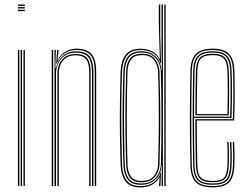

<svg xmlns="http://www.w3.org/2000/svg" viewBox="-20 -820 1097 846"><path d="M59 -794.2V-800H89.5V-794.2ZM59 -771V-776.8H89.5V-771ZM59 -782.8V-788.5H89.5V-782.8ZM83.5 0V-600H89.5V0ZM59 0V-600H65.2V0ZM71.2 0V-600H77.2V0Z M397.5 0V-505.2Q397.5 -526 394.1 -543.2Q390.8 -560.5 381.8 -573.1Q372.8 -585.8 356.6 -592.8Q340.5 -599.8 315.2 -599.8Q285.8 -599.8 263.1 -584Q240.5 -568.2 230 -539.8H227.5L232 -600H238.2V-595.8L233 -555.2H234.5Q244.8 -578 267.1 -591.8Q289.5 -605.5 316.2 -605.5Q338.2 -605.5 353.6 -600.4Q369 -595.2 378.9 -585.9Q388.8 -576.5 394.1 -564Q399.5 -551.5 401.6 -536.6Q403.8 -521.8 403.8 -505.8V0ZM208 0V-600H214.2V0ZM233 0V-499Q233 -517.5 240.9 -536.6Q248.8 -555.8 266.4 -568.9Q284 -582 313 -582Q333.2 -582 346.1 -576.5Q359 -571 366.1 -560.6Q373.2 -550.2 376.2 -536Q379.2 -521.8 379.2 -504.2V0H373V-504Q373 -525.5 368.2 -541.6Q363.5 -557.8 350.5 -567Q337.5 -576.2 312.8 -576.2Q286.2 -576.2 270.1 -564.4Q254 -552.5 246.6 -534.8Q239.2 -517 239.2 -499.2V0ZM220.2 0V-600H226.2L224 -521.2H226.5Q233.8 -552 256.6 -573Q279.5 -594 314.5 -593.8Q360 -593.8 375.8 -570.1Q391.5 -546.5 391.5 -505V0H385.2V-504.8Q385.2 -544.8 370.4 -566.4Q355.5 -588 313.8 -588Q282.8 -588 263.6 -573.5Q244.5 -559 235.6 -538.2Q226.8 -517.5 226.8 -498.8V0Z M710 0H704V-800H710ZM697.8 0H692L693.2 -91.5H691.8Q689.8 -52.2 665.2 -29Q640.8 -5.8 601.2 -5.8Q559.8 -5.8 542.5 -29.8Q525.2 -53.8 523.8 -94Q521.2 -170 520.5 -236Q519.8 -302 520.5 -367.1Q521.2 -432.2 523.8 -505.5Q525 -544.5 542.6 -569.2Q560.2 -594 603.2 -594Q642.2 -594 665.6 -570.6Q689 -547.2 691.5 -508.8H693L691.8 -609V-800H697.8ZM603 -11.5Q633.5 -11.5 652.1 -24.6Q670.8 -37.8 679.6 -57.2Q688.5 -76.8 688.8 -95.5Q690.8 -168.5 691.2 -235.4Q691.8 -302.2 691.1 -368.4Q690.5 -434.5 688.5 -504.2Q688 -523 679.6 -542.5Q671.2 -562 652.9 -575.2Q634.5 -588.5 604 -588.5Q562.8 -588.5 546.8 -564.5Q530.8 -540.5 529.8 -504.8Q527.5 -432 526.8 -365.8Q526 -299.5 526.8 -233.2Q527.5 -167 529.8 -94Q531 -56.8 546.9 -34.1Q562.8 -11.5 603 -11.5ZM603.8 -17Q567 -17 552 -38.1Q537 -59.2 535.8 -94Q533.5 -173.2 532.8 -240Q532 -306.8 532.9 -370.9Q533.8 -435 535.8 -505.5Q537 -541 552.8 -562Q568.5 -583 604.8 -583Q647.8 -583 664.9 -557.1Q682 -531.2 682.8 -504Q685 -434 685.8 -368.4Q686.5 -302.8 685.8 -235.9Q685 -169 682.8 -95.8Q682 -67 663.8 -42Q645.5 -17 603.8 -17ZM604 -22.8Q643 -22.8 659.4 -46Q675.8 -69.2 676.5 -95.8Q678.8 -169.8 679.5 -237.1Q680.2 -304.5 679.5 -370Q678.8 -435.5 676.5 -504Q675.8 -530.2 659.9 -553.8Q644 -577.2 605 -577.2Q571.8 -577.2 557.4 -557.6Q543 -538 541.8 -504.5Q538.8 -403 538.6 -303.5Q538.5 -204 541.8 -95Q543 -61.8 556.9 -42.2Q570.8 -22.8 604 -22.8ZM599.5 5.8Q553 5.8 533.1 -20.9Q513.2 -47.5 511.5 -94Q509.2 -165 508.4 -231.2Q507.5 -297.5 508.4 -364.6Q509.2 -431.8 511.5 -505Q513.2 -551.8 533.6 -578.5Q554 -605.2 601 -605.2Q627.2 -605.2 649.9 -593.9Q672.5 -582.5 682.8 -560H684.2L679.8 -712.5V-800H686V-666.8L689.5 -541.2H687Q678.2 -571 655.2 -585.2Q632.2 -599.5 601.8 -599.5Q554.2 -599.5 536.8 -571.8Q519.2 -544 517.8 -505Q515.2 -432.8 514.5 -366.2Q513.8 -299.8 514.6 -233.1Q515.5 -166.5 517.8 -94Q519 -52.5 537 -26.2Q555 0 600.2 0Q634.8 0 658.2 -17.4Q681.8 -34.8 688 -60.8H689.5L686.8 0H680.8L681 -5.2L683.5 -37.8H682Q671.8 -17.8 649.8 -6Q627.8 5.8 599.5 5.8Z M918 5.5Q864.2 5.5 842.2 -17.6Q820.2 -40.8 819 -91.8Q817.8 -149.2 817.1 -201.9Q816.5 -254.5 816.6 -304.6Q816.8 -354.8 817.4 -404.9Q818 -455 819 -507.2Q820.2 -557.2 842 -581.4Q863.8 -605.5 917.8 -605.5Q965.8 -605.5 988.2 -583.2Q1010.8 -561 1012.8 -508.8Q1013.2 -493.2 1013.6 -470.8Q1014 -448.2 1014.1 -420Q1014.2 -391.8 1013.8 -358.8Q1013.2 -325.8 1011.8 -289.2H847.2Q847.2 -250.2 847.5 -218.2Q847.8 -186.2 848.4 -156.1Q849 -126 849.5 -93Q850.2 -53.5 864.6 -38.1Q879 -22.8 918 -22.8Q953.8 -22.8 967.1 -36.8Q980.5 -50.8 982.2 -93Q983 -110.5 982.9 -137.1Q982.8 -163.8 981.2 -194.5H987.2Q988.8 -164.2 988.9 -137.5Q989 -110.8 988.2 -93Q986.5 -48 971.2 -32.5Q956 -17 918 -17Q876 -17 860.1 -33.8Q844.2 -50.5 843.2 -92.8Q842.8 -122.5 842.1 -154.4Q841.5 -186.2 841.2 -221.2Q841 -256.2 841 -294.8H1006Q1007.2 -332.8 1007.8 -365.4Q1008.2 -398 1008.1 -424.9Q1008 -451.8 1007.6 -472.9Q1007.2 -494 1006.5 -508.8Q1004.5 -561.8 981.9 -580.8Q959.2 -599.8 917.8 -599.8Q866.2 -599.8 846.2 -577Q826.2 -554.2 825 -507Q824 -455.2 823.4 -404.2Q822.8 -353.2 822.8 -302.1Q822.8 -251 823.2 -198.8Q823.8 -146.5 825 -92Q826.2 -42.5 847 -21.4Q867.8 -0.2 918 -0.2Q964.5 -0.2 984.4 -20Q1004.2 -39.8 1006.8 -92Q1007.2 -103.2 1007.4 -119.5Q1007.5 -135.8 1007.1 -155.1Q1006.8 -174.5 1005.8 -194.5H1011.8Q1013 -167 1013.4 -139.5Q1013.8 -112 1012.8 -91.8Q1010.5 -38 989.4 -16.2Q968.2 5.5 918 5.5ZM918 -5.8Q869.8 -5.8 851 -25.6Q832.2 -45.5 831.2 -92Q830 -146.8 829.5 -199.5Q829 -252.2 829 -303.5Q829 -354.8 829.6 -405.5Q830.2 -456.2 831.2 -506.8Q832.2 -554 851.8 -574.1Q871.2 -594.2 917.8 -594.2Q960 -594.2 979.4 -575Q998.8 -555.8 1000.5 -506.5Q1001.2 -493.2 1001.8 -463.8Q1002.2 -434.2 1002 -392.5Q1001.8 -350.8 1000 -300.5H835Q835 -237.8 835.5 -190.2Q836 -142.8 837 -92.5Q837.8 -47.8 855.5 -29.6Q873.2 -11.5 918 -11.5Q959.5 -11.5 976 -28.5Q992.5 -45.5 994.5 -92.5Q995.2 -110 995.1 -136.9Q995 -163.8 993.5 -194.5H999.5Q1000.8 -168.5 1001.1 -140.6Q1001.5 -112.8 1000.5 -92.5Q998.5 -42.5 980.4 -24.1Q962.2 -5.8 918 -5.8ZM835 -306H994Q995.8 -350.2 996 -390.6Q996.2 -431 995.8 -461.5Q995.2 -492 994.5 -506.2Q992.8 -552.8 975.1 -570.6Q957.5 -588.5 917.8 -588.5Q874.2 -588.5 856.2 -570Q838.2 -551.5 837.2 -506.5Q836.2 -463 835.6 -414.1Q835 -365.2 835 -306ZM841 -311.8Q841.2 -348.2 841.4 -379.4Q841.5 -410.5 842.1 -441Q842.8 -471.5 843.2 -506.2Q844.2 -548.8 860.6 -565.9Q877 -583 917.8 -583Q953.5 -583 970 -567Q986.5 -551 988.2 -506.2Q988.8 -493.5 989.2 -465.6Q989.8 -437.8 989.6 -398.5Q989.5 -359.2 988 -311.8ZM847.2 -317.2H982.2Q983.5 -360.2 983.6 -398.4Q983.8 -436.5 983.2 -464.8Q982.8 -493 982.2 -506.2Q980.5 -547.8 965.8 -562.5Q951 -577.2 917.8 -577.2Q879.5 -577.2 864.9 -561.4Q850.2 -545.5 849.5 -506.2Q849 -474.2 848.4 -445.5Q847.8 -416.8 847.5 -386Q847.2 -355.2 847.2 -317.2Z"/></svg>

Font: Big Shoulders Inline Display ExtraLight
Style: Regular
Weight: 250
Version: Version 2.002